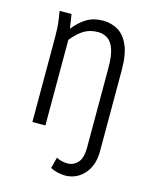

<svg xmlns="http://www.w3.org/2000/svg" viewBox="-109 -591 683 856"><g transform="rotate(15 233.0 -162.5)"><path d="M61 -510H116L126 -445Q154 -480 185.5 -499Q217 -518 260 -518Q298 -518 329 -500Q360 -482 378.5 -440Q397 -398 397 -325V48Q397 114 361.5 153.5Q326 193 273 193Q257 193 238 188.5Q219 184 206 176L219 125Q241 138 271 138Q298 138 317.5 117Q337 96 337 47V-320Q337 -376 326 -407Q315 -438 295.5 -450.5Q276 -463 252 -463Q214 -463 186 -445.5Q158 -428 132 -395V0H72V-388Q72 -413 71 -431Q70 -449 67 -471Z"/></g></svg>

Font: Radio Canada Condensed Light
Style: Regular
Weight: 300
Width: 3
Designer: Charles Daoud, Etienne Aubert Bonn, Alexandre Saumier Demers, Jacques Le Bailly
Foundry: Radio-Canada
Version: Version 2.104; ttfautohint (v1.8.4.7-5d5b);gftools[0.9.28.de